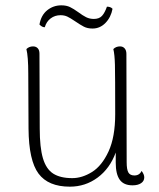

<svg xmlns="http://www.w3.org/2000/svg" viewBox="-20 -688 595 720"><path d="M521 -23Q521 -9 509 -1Q497 7 477 7Q444 7 429 -14Q414 -35 414 -78V-116Q392 -56 346 -22Q300 12 242 12Q161 12 124.5 -37Q88 -86 87 -205L86 -412Q86 -476 79 -504Q89 -514 104 -514Q115 -514 121.5 -507Q128 -500 128 -487L129 -206Q129 -135 141 -94.5Q153 -54 179.5 -37Q206 -20 251 -20Q288 -20 325 -43Q362 -66 387 -120Q412 -174 412 -260Q412 -405 411 -444.5Q410 -484 405 -504Q415 -514 430 -514Q441 -514 447.5 -506.5Q454 -499 454 -486L455 -80Q455 -52 461.5 -41Q468 -30 484 -30Q503 -30 511 -47Q521 -34 521 -23ZM327 -581Q308 -581 294.5 -588Q281 -595 262 -608Q243 -621 232 -626Q221 -631 207 -631Q186 -631 170 -619Q154 -607 148 -586H146Q138 -586 128 -596Q134 -631 157 -649.5Q180 -668 210 -668Q229 -668 242.5 -661.5Q256 -655 274 -642Q290 -630 303 -623.5Q316 -617 332 -617Q352 -617 362.5 -628.5Q373 -640 381 -663Q395 -663 402 -655Q396 -623 375.5 -602Q355 -581 327 -581Z"/></svg>

Font: Arima Madurai ExtraLight
Style: Regular
Weight: 275
Designer: Joana Correia and Natanael Gama
Foundry: NDISCOVER
Version: Version 1.020